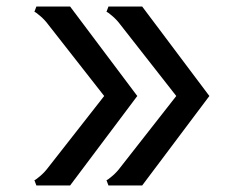

<svg xmlns="http://www.w3.org/2000/svg" viewBox="-20 -588 719 586"><path d="M399 -295 194 -22H91L85 -38Q89 -39 103 -51Q117 -63 128 -78L298 -295L128 -512Q117 -527 103 -539Q89 -551 85 -552L91 -568H194ZM619 -295 414 -22H311L305 -38Q309 -39 323 -51Q337 -63 348 -78L518 -295L348 -512Q337 -527 323 -539Q309 -551 305 -552L311 -568H414Z"/></svg>

Font: Farro Light
Style: Regular
Weight: 300
Designer: Aceler Chua
Foundry: Grayscale Limited
Version: Version 1.101